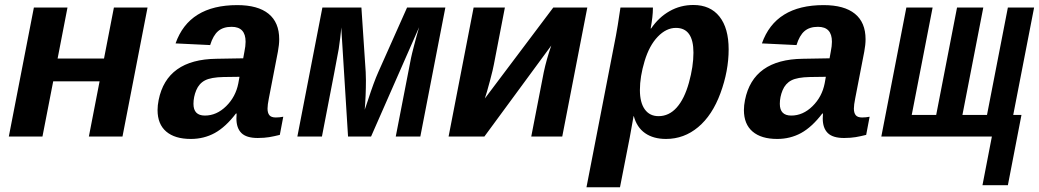

<svg xmlns="http://www.w3.org/2000/svg" viewBox="-20 -559 4253 786"><path d="M584 -528.3 481.4 0H343.8L387.7 -226.1H197.8L153.8 0H16.1L118.7 -528.3H256.3L215.8 -319.3H405.8L446.3 -528.3Z M761.2 9.8Q695.8 9.8 660.4 -20.5Q625 -50.8 625 -108.4Q625 -127.4 629.4 -149.4Q662.6 -315.9 866.2 -318.4L975.6 -320.3L980.5 -347.2Q985.4 -370.6 985.4 -388.2Q985.4 -449.2 928.2 -449.2Q893.6 -449.2 873 -431.6Q852.5 -414.1 840.3 -374.5L698.7 -381.3Q753.9 -538.1 951.2 -538.1Q1035.6 -538.1 1079.3 -502.7Q1123 -467.3 1123 -398.4Q1123 -376 1117.7 -347.7L1080.6 -156.2Q1075.2 -129.4 1075.2 -114.7Q1075.2 -96.7 1082.8 -87.4Q1090.3 -78.1 1108.9 -78.1Q1124.5 -78.1 1139.6 -81.1L1125.5 -6.8Q1112.8 -3.9 1102.5 -1.5Q1092.3 1 1082.3 2.4Q1072.3 3.9 1061 4.9Q1049.8 5.9 1035.2 5.9Q988.8 5.9 968.3 -14.4Q947.8 -34.7 947.8 -74.2L948.7 -94.2H945.8Q903.8 -39.1 859.4 -14.6Q814.9 9.8 761.2 9.8ZM960.4 -244.6 895 -243.7Q843.8 -242.7 819.3 -230Q794.9 -217.3 783.4 -189.7Q772 -162.1 772 -133.8Q772 -85.9 818.8 -85.9Q866.7 -85.9 905.8 -124.3Q944.8 -162.6 955.6 -217.8Z M1499 0H1404.8L1377 -446.8Q1376 -430.2 1372.8 -404.3Q1369.6 -378.4 1366.7 -358.9Q1363.8 -339.4 1297.9 0H1197.3L1299.8 -528.3H1459.5L1477.1 -264.2L1478 -230.5Q1478 -168.5 1473.1 -109.9L1485.4 -146Q1510.7 -224.1 1528.8 -264.2L1646.5 -528.3H1803.2L1700.7 0H1600.1L1662.6 -321.3Q1665 -334 1675.8 -375.2Q1686.5 -416.5 1695.8 -447.8Z M2046.9 -528.3 2002 -295.9Q1999 -277.8 1985.6 -227.5Q1972.2 -177.2 1964.8 -155.8L2245.1 -528.3H2384.3L2281.7 0H2154.8L2206.1 -263.7Q2217.3 -316.4 2236.8 -372.6L1962.9 0H1816.4L1918.9 -528.3Z M2652.8 -528.3V-524.4Q2652.8 -492.2 2643.6 -442.4H2645.5Q2676.8 -488.3 2721.2 -513.4Q2765.6 -538.6 2818.4 -538.6Q2887.7 -538.6 2925.3 -491.2Q2962.9 -443.8 2962.9 -356.9Q2962.9 -268.6 2929.4 -177.7Q2896 -86.9 2838.1 -38.6Q2780.3 9.8 2706.5 9.8Q2654.8 9.8 2620.8 -13.9Q2586.9 -37.6 2574.7 -83.5H2573.7L2558.1 3.4L2518.1 207.5H2380.9L2501.5 -413.1Q2507.3 -441.9 2520 -528.3ZM2599.6 -190.4Q2599.6 -139.2 2619.6 -111.3Q2639.6 -83.5 2675.8 -83.5Q2718.8 -83.5 2750.2 -118.7Q2781.7 -153.8 2800.3 -220.5Q2818.8 -287.1 2818.8 -343.3Q2818.8 -444.8 2747.1 -444.8Q2707.5 -444.8 2672.9 -408.9Q2638.2 -373 2618.9 -309.1Q2599.6 -245.1 2599.6 -190.4Z M3161.6 9.8Q3096.2 9.8 3060.8 -20.5Q3025.4 -50.8 3025.4 -108.4Q3025.4 -127.4 3029.8 -149.4Q3063 -315.9 3266.6 -318.4L3376 -320.3L3380.9 -347.2Q3385.7 -370.6 3385.7 -388.2Q3385.7 -449.2 3328.6 -449.2Q3293.9 -449.2 3273.4 -431.6Q3252.9 -414.1 3240.7 -374.5L3099.1 -381.3Q3154.3 -538.1 3351.6 -538.1Q3436 -538.1 3479.7 -502.7Q3523.4 -467.3 3523.4 -398.4Q3523.4 -376 3518.1 -347.7L3481 -156.2Q3475.6 -129.4 3475.6 -114.7Q3475.6 -96.7 3483.2 -87.4Q3490.7 -78.1 3509.3 -78.1Q3524.9 -78.1 3540 -81.1L3525.9 -6.8Q3513.2 -3.9 3502.9 -1.5Q3492.7 1 3482.7 2.4Q3472.7 3.9 3461.4 4.9Q3450.2 5.9 3435.5 5.9Q3389.2 5.9 3368.7 -14.4Q3348.1 -34.7 3348.1 -74.2L3349.1 -94.2H3346.2Q3304.2 -39.1 3259.8 -14.6Q3215.3 9.8 3161.6 9.8ZM3360.8 -244.6 3295.4 -243.7Q3244.1 -242.7 3219.7 -230Q3195.3 -217.3 3183.8 -189.7Q3172.4 -162.1 3172.4 -133.8Q3172.4 -85.9 3219.2 -85.9Q3267.1 -85.9 3306.2 -124.3Q3345.2 -162.6 3356 -217.8Z M3587.9 0 3690.4 -528.3H3797.9L3712.4 -88.4H3812.5L3897.9 -528.3H4005.4L3919.9 -88.4H4020.5L4106 -528.3H4213.4L4127.9 -88.4H4161.6L4106 199.2H4002L4040.5 0Z"/></svg>

Font: Cousine
Style: Bold Italic
Weight: 700
Italic angle: -12°
Monospace: yes
Designer: Steve Matteson
Foundry: Ascender Corporation
Version: Version 1.20